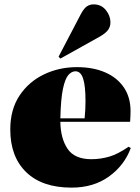

<svg xmlns="http://www.w3.org/2000/svg" viewBox="-20 -844 640 878"><path d="M307 14Q173 14 100 -56.5Q27 -127 27 -252Q27 -343 69 -406.5Q111 -470 180.5 -503.5Q250 -537 332 -537Q406 -537 461 -513Q516 -489 546.5 -444Q577 -399 577 -336Q577 -326 576.5 -314Q576 -302 575 -287H256Q257 -211 289 -163.5Q321 -116 398 -116Q439 -116 479 -127.5Q519 -139 568 -173L578 -167Q549 -88 478.5 -37Q408 14 307 14ZM256 -303H367Q369 -324 370 -343Q371 -362 371 -381Q371 -452 360 -485Q349 -518 325 -518Q308 -518 293 -501.5Q278 -485 268 -438.5Q258 -392 256 -303ZM256 -576 248 -585 350 -780Q364 -806 377.5 -815Q391 -824 408 -824Q443 -824 464 -798Q485 -772 485 -742Q485 -720 472.5 -705Q460 -690 437 -677Z"/></svg>

Font: Display Black
Style: Regular
Weight: 900
Designer: Latin by Veronika Burian and Jose Scaglione. Greek by Irene Vlachou. Cyrillic by Vera Evstafieva.
Foundry: TypeTogether
Version: Version 3.002